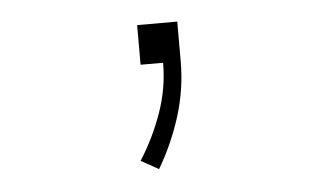

<svg xmlns="http://www.w3.org/2000/svg" viewBox="-33 -128 667 391"><g transform="rotate(-5 300.0 67.0)"><path d="M278 215 242 195Q270 151 287.5 101.5Q305 52 305 0H259V-81H341V0Q341 57 324 111.5Q307 166 278 215Z"/></g></svg>

Font: Iosevka SS04 XLt Ex
Style: Regular
Weight: 200
Width: 7
Monospace: yes
Designer: Belleve Invis
Foundry: Belleve Invis
Version: Version 19.0.0; ttfautohint (v1.8.4)